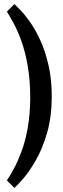

<svg xmlns="http://www.w3.org/2000/svg" viewBox="-20 -726 308 946"><path d="M235 -251Q235 -152 212.5 -73.5Q190 5 157.5 62Q125 119 95 153.5Q65 188 51 200L14 163Q28 142 47 107.5Q66 73 85 23Q104 -27 116 -92.5Q128 -158 129 -240Q129 -331 116.5 -402Q104 -473 85 -525Q66 -577 46.5 -612.5Q27 -648 14 -669L51 -706Q60 -698 81.5 -675.5Q103 -653 129 -616Q155 -579 179 -526.5Q203 -474 219 -405Q235 -336 235 -251Z"/></svg>

Font: Yrsa SemiBold
Style: Regular
Weight: 600
Version: Version 2.004